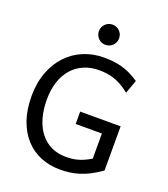

<svg xmlns="http://www.w3.org/2000/svg" viewBox="-166 -1049 1026 1176"><g transform="rotate(20 346.5 -460.5)"><path d="M622.6 -75.7Q585 -49.3 551.8 -32.2Q518.6 -15.1 487.3 -5.4Q456.1 4.4 425.8 8.3Q395.5 12.2 363.8 12.2Q294.4 12.2 236.3 -11.7Q178.2 -35.6 136 -82Q93.8 -128.4 70.1 -196Q46.4 -263.7 46.4 -351.6Q46.4 -439.5 72.8 -508.8Q99.1 -578.1 144.8 -626.2Q190.4 -674.3 251.7 -699.7Q313 -725.1 383.3 -725.1Q413.1 -725.1 440.9 -722.4Q468.8 -719.7 496.8 -712.4Q524.9 -705.1 554 -691.7Q583 -678.2 615.2 -656.7L583.5 -568.8Q556.2 -590.8 530.5 -605.2Q504.9 -619.6 480.5 -627.7Q456.1 -635.7 431.9 -638.9Q407.7 -642.1 383.3 -642.1Q327.6 -642.1 282.7 -622.6Q237.8 -603 206.5 -566.9Q175.3 -530.8 158.4 -479.2Q141.6 -427.7 141.6 -363.8Q141.6 -296.4 157.5 -242.7Q173.3 -189 203.1 -151.1Q232.9 -113.3 275.1 -93.3Q317.4 -73.2 369.6 -73.2Q391.6 -73.2 410.9 -75.4Q430.2 -77.6 449.2 -83Q468.3 -88.4 487.8 -97.2Q507.3 -106 529.8 -119.6V-283.2H358.9V-363.8H622.6ZM297.9 -866.7Q297.9 -880.4 303 -892.3Q308.1 -904.3 317.1 -913.3Q326.2 -922.4 338.1 -927.5Q350.1 -932.6 363.8 -932.6Q377.4 -932.6 389.4 -927.5Q401.4 -922.4 410.4 -913.3Q419.4 -904.3 424.6 -892.3Q429.7 -880.4 429.7 -866.7Q429.7 -853 424.6 -841.1Q419.4 -829.1 410.4 -820.1Q401.4 -811 389.4 -805.9Q377.4 -800.8 363.8 -800.8Q350.1 -800.8 338.1 -805.9Q326.2 -811 317.1 -820.1Q308.1 -829.1 303 -841.1Q297.9 -853 297.9 -866.7Z"/></g></svg>

Font: Andika FrenchTight
Style: Regular
Weight: 400
Designer: Victor Gaultney, Annie Olsen, Julie Remington, Don Collingsworth, Eric Hays, Becca Hirsbrunner
Foundry: SIL International
Version: Version 5.000 ; Dig1 Dig4Opn Dig7 LnSpcTght